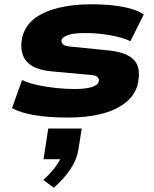

<svg xmlns="http://www.w3.org/2000/svg" viewBox="-20 -537 718 895"><path d="M300 11Q206 11 139.5 -0.5Q73 -12 36 -33L83 -164Q115 -149 157 -140Q199 -131 244 -126.5Q289 -122 327 -122Q376 -122 405.5 -130.5Q435 -139 440 -156Q444 -169 434 -178Q424 -187 400 -188L223 -204Q133 -212 100.5 -255Q68 -298 85 -368Q100 -421 144 -453Q188 -485 255 -501Q322 -517 403 -517Q465 -517 514 -511Q563 -505 597.5 -494Q632 -483 650 -469L588 -345Q550 -363 492.5 -373Q435 -383 377 -383Q322 -383 297 -373.5Q272 -364 267 -352Q264 -340 274 -330.5Q284 -321 316 -319L486 -302Q573 -293 606.5 -255.5Q640 -218 620 -137Q605 -88 560 -54.5Q515 -21 448 -5Q381 11 300 11ZM231 338 182 302Q222 265 244 233Q266 201 269 178L295 205H183L205 62H361L345 163Q337 209 307 253.5Q277 298 231 338Z"/></svg>

Font: Nunito Sans 7pt Expanded Black
Style: Italic
Weight: 900
Width: 7
Italic angle: -9°
Designer: Vernon Adams
Foundry: Vernon Adams
Version: Version 3.101;gftools[0.9.27]